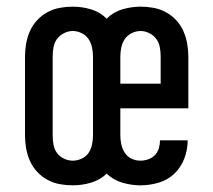

<svg xmlns="http://www.w3.org/2000/svg" viewBox="-20 -548 640 576"><path d="M198 8Q179 8 159.5 4.5Q140 1 122.5 -8.5Q105 -18 91.5 -32.5Q78 -47 70 -65Q62 -83 58.5 -102.5Q55 -122 55 -142V-378Q55 -398 58.5 -417.5Q62 -437 70 -455Q78 -473 91.5 -487.5Q105 -502 122.5 -511.5Q140 -521 159.5 -524.5Q179 -528 198 -528Q226 -528 253 -520Q280 -512 300 -492Q320 -512 347 -520Q374 -528 402 -528Q421 -528 440.5 -524.5Q460 -521 477.5 -511.5Q495 -502 508.5 -487.5Q522 -473 530 -455Q538 -437 541.5 -417.5Q545 -398 545 -378V-223H341V-142Q341 -128 344 -114.5Q347 -101 354.5 -89.5Q362 -78 374.5 -72Q387 -66 401 -66Q413 -66 424.5 -70Q436 -74 444.5 -82.5Q453 -91 456.5 -103Q460 -115 460 -127H543Q543 -99 533 -72.5Q523 -46 503 -27Q483 -8 456 0Q429 8 401 8Q374 8 347 0Q320 -8 300 -27Q280 -8 253 0Q226 8 198 8ZM341 -297H462V-378Q462 -392 459.5 -406Q457 -420 449 -431Q441 -442 428 -448.5Q415 -455 402 -455Q388 -455 375 -448.5Q362 -442 354.5 -431Q347 -420 344 -406Q341 -392 341 -378ZM198 -66Q212 -66 225 -72Q238 -78 245.5 -89Q253 -100 256 -114Q259 -128 259 -142V-378Q259 -392 256 -406Q253 -420 245.5 -431Q238 -442 225 -448.5Q212 -455 198 -455Q185 -455 172 -448.5Q159 -442 151 -431Q143 -420 140.5 -406Q138 -392 138 -378V-142Q138 -128 140.5 -114Q143 -100 151 -89Q159 -78 172 -72Q185 -66 198 -66Z"/></svg>

Font: Nova
Style: Regular
Weight: 400
Monospace: yes
Designer: Belleve Invis
Foundry: Belleve Invis
Version: Version 24.1.4; ttfautohint (v1.8.4)